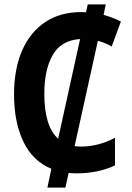

<svg xmlns="http://www.w3.org/2000/svg" viewBox="-20 -780 603 875"><path d="M196 75 214 -11Q129 -46 86.5 -134.5Q44 -223 44 -350Q44 -465 80.5 -549Q117 -633 185.5 -679Q254 -725 351 -725Q362 -725 372 -724L380 -760H462L452 -712Q491 -702 531 -682L489 -568Q460 -585 426 -594L320 -114Q334 -112 349 -112Q428 -112 504 -152V-26Q463 -7 419 1.5Q375 10 330 10Q311 10 293 8L278 75ZM182 -352Q182 -204 245 -148L345 -602Q260 -597 221 -530.5Q182 -464 182 -352Z"/></svg>

Font: Noto Sans Mono SemiCondensed
Style: Bold
Weight: 700
Width: 4
Designer: Monotype Design Team
Foundry: Monotype Imaging Inc.
Version: Version 2.014